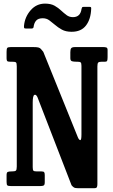

<svg xmlns="http://www.w3.org/2000/svg" viewBox="-20 -1004 609 1036"><path d="M43.5 -671H34Q22.5 -671 19 -674.5Q15.5 -678 15.5 -689V-724.5Q15.5 -740.5 19 -745.2Q22.5 -750 38 -750H159.5Q178.5 -750 187 -747.8Q195.5 -745.5 200.5 -740Q205.5 -734.5 213.5 -724.5L400 -263.5Q406 -249 412.8 -248Q419.5 -247 419.5 -278V-648.5Q419.5 -663.5 415.2 -667.2Q411 -671 396.5 -671H391Q378 -671 368.8 -673.5Q359.5 -676 359.5 -690V-722.5Q359.5 -738.5 364.5 -744.2Q369.5 -750 385 -750H537.5Q547 -750 553.8 -747.8Q560.5 -745.5 560.5 -734.5V-696Q560.5 -680.5 558 -675.8Q555.5 -671 547.5 -671H529Q514 -671 509.8 -666.2Q505.5 -661.5 505.5 -646V-10.5Q505.5 0 502.8 5.8Q500 11.5 488.5 11.5H400.5Q385.5 11.5 379 7.5Q372.5 3.5 366 -4.5L182 -480Q174 -496.5 165.2 -491.8Q156.5 -487 156.5 -450.5V-102.5Q156.5 -87.5 160.2 -83.2Q164 -79 179.5 -79H204.5Q215.5 -79 218.5 -74.5Q221.5 -70 221.5 -59V-21Q221.5 -6.5 215.8 -3.2Q210 0 196 0H40.5Q24.5 0 20 -3.5Q15.5 -7 15.5 -22.5V-58.5Q15.5 -73 21.2 -76Q27 -79 41 -79H43.5Q61 -79 65.8 -83.5Q70.5 -88 70.5 -105.5V-646Q70.5 -664 66 -667.5Q61.5 -671 43.5 -671ZM366.5 -832.5Q335 -832.5 313.8 -844.2Q292.5 -856 276 -870.5Q261.5 -883 246.2 -894.2Q231 -905.5 210.5 -905.5Q186 -905.5 174.8 -892.5Q163.5 -879.5 161 -857Q159 -850 149.5 -850H120Q111.5 -850 110.2 -853.8Q109 -857.5 109.5 -865Q114 -912.5 145.2 -948.5Q176.5 -984.5 223 -984.5Q254.5 -984.5 274.8 -973Q295 -961.5 310.5 -946.5Q323.5 -934.5 338.5 -923Q353.5 -911.5 373.5 -911.5Q414 -911.5 420 -956Q421.5 -961.5 423 -964.2Q424.5 -967 432 -967H462.5Q469.5 -967 471 -964.5Q472.5 -962 472 -956Q470 -900.5 444 -866.5Q418 -832.5 366.5 -832.5Z"/></svg>

Font: Besley* Condensed Semi
Style: Regular
Weight: 600
Width: 3
Designer: Owen Earl
Foundry: indestructible type*
Version: Version 3.000; ttfautohint (v1.8.3)